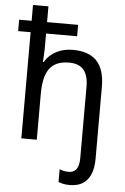

<svg xmlns="http://www.w3.org/2000/svg" viewBox="-64 -805 712 1090"><g transform="rotate(5 292.0 -260.0)"><path d="M376 240C466 240 509 180 509 79V-330C509 -467 446 -526 325 -526C260 -526 200 -498 168 -443H163C164 -465 167 -492 167 -517V-605H344V-670H167V-760H79V-670H8V-605H79V0H167V-258C167 -383 202 -452 312 -452C387 -452 422 -410 422 -324V83C422 147 396 166 363 166C343 166 327 162 311 156V228C326 235 347 240 376 240Z"/></g></svg>

Font: Noto Sans Thai
Style: Regular
Weight: 400
Designer: Monotype Design Team
Foundry: Monotype Imaging Inc.
Version: Version 1.901